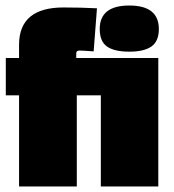

<svg xmlns="http://www.w3.org/2000/svg" viewBox="-20 -675 629 695"><path d="M553 0H345V-330H258V0H49V-330H1V-465H49V-513Q49 -648 210 -648Q272 -648 331 -645L319 -489Q280 -492 268 -492Q256 -492 256 -482V-465H553ZM341 -570Q341 -655 448 -655Q555 -655 555 -570Q555 -526 528.5 -507Q502 -488 448 -488Q394 -488 367.5 -506.5Q341 -525 341 -570Z"/></svg>

Font: Passion One
Style: Bold
Weight: 700
Designer: Alejandro Lo Celso
Foundry: Fontstage
Version: Version 1.002